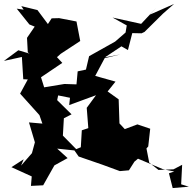

<svg xmlns="http://www.w3.org/2000/svg" viewBox="-67 -859 978 974"><path d="M813 0 737 3 690 -34 676 -106 685 -116 695 -206 630 -228 566 -204 539 -233 535 -355 479 -395 519 -445 416 -474 464 -564 544 -583 465 -568 549 -624 582 -605 604 -691 651 -690 666 -697 760 -790 816 -839 694 -785 726 -820 649 -738 504 -770 576 -730 570 -694 517 -648 385 -574 369 -506 327 -497 321 -431 260 -433 157 -416 141 -467 249 -540 222 -569 241 -586 340 -651 321 -750 233 -767 195 -766 176 -737 123 -808 41 -828 53 -810 18 -815 82 -735 109 -724 70 -667 74 -593 83 -587 26 -604 -47 -550 44 -570 51 -457 74 -456 35 -384 133 -275 148 -232 80 -238 110 -137 95 -82 40 -19 53 -51 -9 -11 94 36 90 84 152 81 209 -20 276 -57 223 -105 328 -94 252 -171 257 -259 296 -279 223 -351 228 -375 288 -363 284 -326 420 -376 373 -312 381 -209 348 -198 343 -112 309 -98 332 -65 451 -24 541 9 587 5 615 -39 633 -54 759 -1 817 11 790 20 809 95 891 88 852 76 857 -23Z"/></svg>

Font: Hussar Lance
Style: Regular
Weight: 700
Foundry: Cannot Into Space Fonts, PlusOne Fonts
Version: Version 2.27